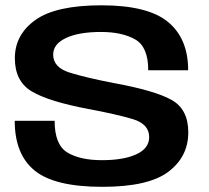

<svg xmlns="http://www.w3.org/2000/svg" viewBox="-20 -701 787 724"><path d="M365.5 3.5Q539.5 3.5 614.8 -53.2Q690 -110 690 -202Q690 -289 627 -324.2Q564 -359.5 408.5 -388Q306.5 -407.5 243.5 -427Q180.5 -446.5 180.5 -495Q180.5 -535 229 -557.8Q277.5 -580.5 360.5 -580.5Q440 -580.5 489.5 -552.5Q539 -524.5 539 -436H689.5Q689.5 -556 613.2 -618.5Q537 -681 362.5 -681Q190.5 -681 113.2 -625.5Q36 -570 36 -481.5Q36 -394 100.2 -356Q164.5 -318 313.5 -290Q418 -270.5 480.2 -252Q542.5 -233.5 542.5 -184Q542.5 -141.5 494.2 -119.2Q446 -97 364 -97Q282 -97 234 -126Q186 -155 186 -245.5H35.5Q35.5 -119 110.8 -57.8Q186 3.5 365.5 3.5Z"/></svg>

Font: Anybody SemiExpanded SemiBold
Style: Regular
Weight: 600
Width: 6
Designer: Tyler Finck
Foundry: Etcetera Type Company
Version: Version 1.113;gftools[0.9.25]